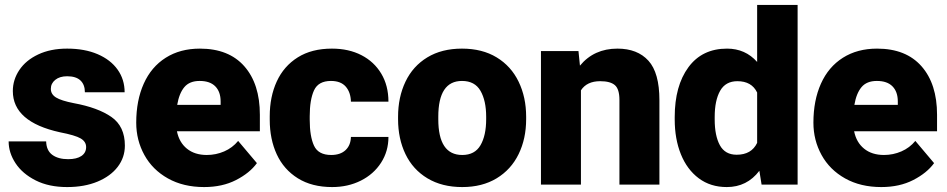

<svg xmlns="http://www.w3.org/2000/svg" viewBox="-20 -748 3837 778"><path d="M223 -212Q32 -254 32 -379Q32 -425 58.5 -464.5Q85 -504 135 -527.5Q185 -551 252 -551Q323 -551 375.5 -528.5Q428 -506 456.5 -466Q485 -426 485 -374H324Q324 -405 306 -422Q288 -439 252 -439Q222 -439 204 -424.5Q186 -410 186 -388Q186 -366 207 -353Q228 -340 279 -330Q377 -312 431.5 -274Q486 -236 486 -158Q486 -110 457 -72Q428 -34 375 -12Q322 10 252 10Q178 10 124.5 -17Q71 -44 43 -86.5Q15 -129 15 -175H167Q168 -138 192 -120.5Q216 -103 256 -103Q291 -103 310 -116Q329 -129 329 -152Q329 -174 307 -187Q285 -200 223 -212Z M532 -251Q532 -341 562.5 -409Q593 -477 651.5 -514Q710 -551 790 -551Q907 -551 970 -479.5Q1033 -408 1033 -283V-216H697Q706 -171 737.5 -145.5Q769 -120 818 -120Q855 -120 888.5 -134.5Q922 -149 945 -177L1021 -87Q992 -47 936.5 -18.5Q881 10 807 10Q723 10 660.5 -25Q598 -60 565 -120Q532 -180 532 -251ZM698 -323H874V-337Q874 -376 852.5 -398Q831 -420 789 -420Q748 -420 727 -395Q706 -370 698 -323Z M1402 -193H1554Q1554 -135 1524 -88.5Q1494 -42 1442 -16Q1390 10 1326 10Q1244 10 1187 -25.5Q1130 -61 1101.5 -122.5Q1073 -184 1073 -263V-277Q1073 -356 1101.5 -418Q1130 -480 1186.5 -515.5Q1243 -551 1325 -551Q1393 -551 1444.5 -524.5Q1496 -498 1525 -449.5Q1554 -401 1554 -336H1402Q1401 -374 1381 -397Q1361 -420 1321 -420Q1270 -420 1252.5 -382Q1235 -344 1235 -277V-263Q1235 -195 1252.5 -157.5Q1270 -120 1322 -120Q1359 -120 1380 -139.5Q1401 -159 1402 -193Z M1852 -551Q1934 -551 1992.5 -515.5Q2051 -480 2081.5 -417Q2112 -354 2112 -275V-265Q2112 -186 2081.5 -123.5Q2051 -61 1992.5 -25.5Q1934 10 1853 10Q1771 10 1712 -25.5Q1653 -61 1623 -123.5Q1593 -186 1593 -265V-275Q1593 -354 1623 -417Q1653 -480 1711.5 -515.5Q1770 -551 1852 -551ZM1853 -120Q1904 -120 1927 -159.5Q1950 -199 1950 -265V-275Q1950 -340 1927 -380Q1904 -420 1852 -420Q1756 -420 1756 -275V-265Q1756 -120 1853 -120Z M2172 -541H2324L2330 -482Q2387 -551 2482 -551Q2563 -551 2607.5 -502Q2652 -453 2652 -342V0H2490V-343Q2490 -387 2471.5 -403Q2453 -419 2412 -419Q2358 -419 2334 -382V0H2172Z M2926 -551Q3000 -551 3048 -497V-728H3212V0H3066L3057 -56Q3007 10 2925 10Q2859 10 2811.5 -25.5Q2764 -61 2739 -123Q2714 -185 2714 -264V-274Q2714 -400 2769.5 -475.5Q2825 -551 2926 -551ZM2965 -121Q3025 -121 3048 -169V-373Q3026 -419 2968 -419Q2920 -419 2898 -380Q2876 -341 2876 -274V-264Q2876 -198 2897 -159.5Q2918 -121 2965 -121Z M3276 -251Q3276 -341 3306.5 -409Q3337 -477 3395.5 -514Q3454 -551 3534 -551Q3651 -551 3714 -479.5Q3777 -408 3777 -283V-216H3441Q3450 -171 3481.5 -145.5Q3513 -120 3562 -120Q3599 -120 3632.5 -134.5Q3666 -149 3689 -177L3765 -87Q3736 -47 3680.5 -18.5Q3625 10 3551 10Q3467 10 3404.5 -25Q3342 -60 3309 -120Q3276 -180 3276 -251ZM3442 -323H3618V-337Q3618 -376 3596.5 -398Q3575 -420 3533 -420Q3492 -420 3471 -395Q3450 -370 3442 -323Z"/></svg>

Font: Freesentation 9 Black
Style: Regular
Weight: 900
Designer: glyphs from Roboto by Christian Robertson / Hangul glyphs from Noto Sans CJK(Source Han Sans) by Jang Soo-young and Kang
Foundry: PT&
Version: Version 2.001